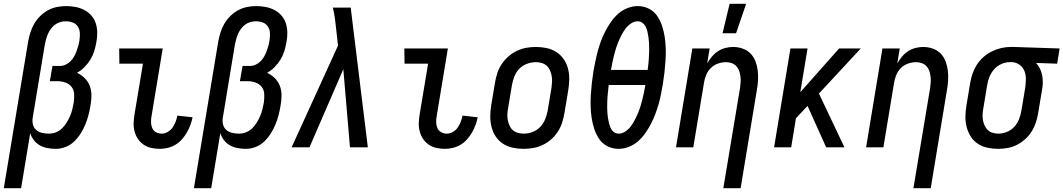

<svg xmlns="http://www.w3.org/2000/svg" viewBox="-50 -775 5594 1010"><path d="M-30 215 98 -556Q102 -579 109.5 -603Q117 -627 129.5 -649Q142 -671 160.5 -689.5Q179 -708 201.5 -720.5Q224 -733 248.5 -738Q273 -743 297 -743Q322 -743 346.5 -738.5Q371 -734 392.5 -723Q414 -712 430 -694Q446 -676 453.5 -653Q461 -630 461.5 -605Q462 -580 457 -554Q453 -530 446 -507Q439 -484 426 -462.5Q413 -441 395 -422.5Q377 -404 355 -392Q377 -382 395 -364.5Q413 -347 422 -323.5Q431 -300 431 -273.5Q431 -247 426 -220Q422 -195 415.5 -170Q409 -145 399 -120.5Q389 -96 374.5 -73Q360 -50 340.5 -31Q321 -12 295 -2Q269 8 244 8Q222 8 200 4Q178 0 159.5 -10.5Q141 -21 128 -38Q115 -55 109 -75L61 215ZM207 -72Q226 -72 244 -79Q262 -86 276 -99.5Q290 -113 300.5 -130Q311 -147 318.5 -164.5Q326 -182 330.5 -200Q335 -218 338 -236Q341 -258 340 -280Q339 -302 326.5 -318Q314 -334 293.5 -341Q273 -348 251 -348H212L226 -428H265Q280 -428 294.5 -434.5Q309 -441 320.5 -452.5Q332 -464 339.5 -477.5Q347 -491 352.5 -505.5Q358 -520 362 -534.5Q366 -549 368 -564Q371 -583 370 -601.5Q369 -620 359.5 -635Q350 -650 332.5 -656.5Q315 -663 296 -663Q282 -663 267.5 -659Q253 -655 240.5 -646Q228 -637 218.5 -624.5Q209 -612 203 -598.5Q197 -585 193 -571Q189 -557 186 -542L122 -155Q119 -137 123.5 -119.5Q128 -102 141 -91Q154 -80 171.5 -76Q189 -72 207 -72Z M790 8Q767 8 745 3Q723 -2 705 -14.5Q687 -27 675 -45Q663 -63 657.5 -85Q652 -107 653 -130Q654 -153 658 -176L702 -440H578L577 -520H806L747 -163Q744 -147 744.5 -131Q745 -115 751 -101Q757 -87 771 -79.5Q785 -72 801 -72Q817 -72 832.5 -81Q848 -90 858 -104.5Q868 -119 874 -135Q880 -151 883 -167L963 -158Q959 -138 951.5 -117.5Q944 -97 933 -78Q922 -59 907 -42Q892 -25 872.5 -13.5Q853 -2 832 3Q811 8 790 8Z M970 215 1098 -556Q1102 -579 1109.5 -603Q1117 -627 1129.5 -649Q1142 -671 1160.5 -689.5Q1179 -708 1201.5 -720.5Q1224 -733 1248.5 -738Q1273 -743 1297 -743Q1322 -743 1346.5 -738.5Q1371 -734 1392.5 -723Q1414 -712 1430 -694Q1446 -676 1453.5 -653Q1461 -630 1461.5 -605Q1462 -580 1457 -554Q1453 -530 1446 -507Q1439 -484 1426 -462.5Q1413 -441 1395 -422.5Q1377 -404 1355 -392Q1377 -382 1395 -364.5Q1413 -347 1422 -323.5Q1431 -300 1431 -273.5Q1431 -247 1426 -220Q1422 -195 1415.5 -170Q1409 -145 1399 -120.5Q1389 -96 1374.5 -73Q1360 -50 1340.5 -31Q1321 -12 1295 -2Q1269 8 1244 8Q1222 8 1200 4Q1178 0 1159.5 -10.5Q1141 -21 1128 -38Q1115 -55 1109 -75L1061 215ZM1207 -72Q1226 -72 1244 -79Q1262 -86 1276 -99.5Q1290 -113 1300.5 -130Q1311 -147 1318.5 -164.5Q1326 -182 1330.5 -200Q1335 -218 1338 -236Q1341 -258 1340 -280Q1339 -302 1326.5 -318Q1314 -334 1293.5 -341Q1273 -348 1251 -348H1212L1226 -428H1265Q1280 -428 1294.5 -434.5Q1309 -441 1320.5 -452.5Q1332 -464 1339.5 -477.5Q1347 -491 1352.5 -505.5Q1358 -520 1362 -534.5Q1366 -549 1368 -564Q1371 -583 1370 -601.5Q1369 -620 1359.5 -635Q1350 -650 1332.5 -656.5Q1315 -663 1296 -663Q1282 -663 1267.5 -659Q1253 -655 1240.5 -646Q1228 -637 1218.5 -624.5Q1209 -612 1203 -598.5Q1197 -585 1193 -571Q1189 -557 1186 -542L1122 -155Q1119 -137 1123.5 -119.5Q1128 -102 1141 -91Q1154 -80 1171.5 -76Q1189 -72 1207 -72Z M1484 0 1728 -535 1719 -617Q1716 -647 1712 -676.5Q1708 -706 1701 -735H1795L1804 -660L1885 0H1791L1756 -411L1578 0Z M2290 8Q2267 8 2245 3Q2223 -2 2205 -14.5Q2187 -27 2175 -45Q2163 -63 2157.5 -85Q2152 -107 2153 -130Q2154 -153 2158 -176L2202 -440H2078L2077 -520H2306L2247 -163Q2244 -147 2244.5 -131Q2245 -115 2251 -101Q2257 -87 2271 -79.5Q2285 -72 2301 -72Q2317 -72 2332.5 -81Q2348 -90 2358 -104.5Q2368 -119 2374 -135Q2380 -151 2383 -167L2463 -158Q2459 -138 2451.5 -117.5Q2444 -97 2433 -78Q2422 -59 2407 -42Q2392 -25 2372.5 -13.5Q2353 -2 2332 3Q2311 8 2290 8Z M2704 8Q2675 8 2647 2Q2619 -4 2596 -19Q2573 -34 2558 -56.5Q2543 -79 2536 -106Q2529 -133 2529 -162Q2529 -191 2534 -221L2554 -341Q2558 -365 2566 -390Q2574 -415 2589 -437.5Q2604 -460 2624.5 -478Q2645 -496 2669 -507.5Q2693 -519 2718.5 -523.5Q2744 -528 2769 -528Q2798 -528 2826 -522Q2854 -516 2877 -501Q2900 -486 2915.5 -463.5Q2931 -441 2938 -414Q2945 -387 2944.5 -358Q2944 -329 2939 -299L2919 -179Q2915 -155 2907 -130Q2899 -105 2884.5 -82.5Q2870 -60 2849.5 -42Q2829 -24 2805 -12.5Q2781 -1 2755 3.5Q2729 8 2704 8ZM2705 -72Q2728 -72 2751 -80.5Q2774 -89 2791 -106.5Q2808 -124 2817.5 -147Q2827 -170 2831 -193L2851 -313Q2853 -329 2854 -345Q2855 -361 2852 -376Q2849 -391 2843 -405Q2837 -419 2826 -429Q2815 -439 2800 -443.5Q2785 -448 2769 -448Q2746 -448 2722.5 -439.5Q2699 -431 2682 -413.5Q2665 -396 2656 -373Q2647 -350 2643 -327L2623 -207Q2620 -191 2619 -175Q2618 -159 2621 -144Q2624 -129 2630 -115Q2636 -101 2647 -91Q2658 -81 2673.5 -76.5Q2689 -72 2705 -72Z M3204 8Q3173 8 3146 -5.5Q3119 -19 3102.5 -43Q3086 -67 3076.5 -95.5Q3067 -124 3062.5 -153.5Q3058 -183 3057 -214Q3056 -245 3058 -276.5Q3060 -308 3063.5 -339.5Q3067 -371 3072 -402Q3077 -429 3082.5 -455.5Q3088 -482 3095 -508Q3102 -534 3112 -560.5Q3122 -587 3135 -612Q3148 -637 3164.5 -660.5Q3181 -684 3202.5 -703Q3224 -722 3251 -732.5Q3278 -743 3305 -743Q3336 -743 3363 -729.5Q3390 -716 3406.5 -692Q3423 -668 3432.5 -639.5Q3442 -611 3446.5 -581.5Q3451 -552 3452 -521Q3453 -490 3451 -458.5Q3449 -427 3445.5 -395.5Q3442 -364 3437 -333Q3432 -306 3427 -279.5Q3422 -253 3414.5 -227Q3407 -201 3397 -174.5Q3387 -148 3374 -123Q3361 -98 3344.5 -74.5Q3328 -51 3306.5 -32Q3285 -13 3258 -2.5Q3231 8 3204 8ZM3357 -407Q3359 -422 3360.5 -436.5Q3362 -451 3363 -465.5Q3364 -480 3364.5 -494.5Q3365 -509 3365 -523.5Q3365 -538 3364 -552Q3363 -566 3361 -580Q3359 -594 3356 -607.5Q3353 -621 3347 -633.5Q3341 -646 3330 -654.5Q3319 -663 3304 -663Q3286 -663 3268.5 -651Q3251 -639 3239.5 -623Q3228 -607 3219 -589.5Q3210 -572 3202.5 -554Q3195 -536 3189.5 -518Q3184 -500 3179.5 -481.5Q3175 -463 3171 -444.5Q3167 -426 3164 -407ZM3205 -72Q3223 -72 3240.5 -84Q3258 -96 3269.5 -112Q3281 -128 3290 -145.5Q3299 -163 3306.5 -181Q3314 -199 3319.5 -217Q3325 -235 3329.5 -253.5Q3334 -272 3338 -290.5Q3342 -309 3345 -328H3152Q3151 -313 3149 -298.5Q3147 -284 3146 -269.5Q3145 -255 3144.5 -240.5Q3144 -226 3144 -211.5Q3144 -197 3145 -183Q3146 -169 3148 -155Q3150 -141 3153.5 -127.5Q3157 -114 3162.5 -101.5Q3168 -89 3179 -80.5Q3190 -72 3205 -72Z M3755 215 3843 -313Q3845 -328 3846 -343.5Q3847 -359 3845 -374Q3843 -389 3838 -403Q3833 -417 3823 -427.5Q3813 -438 3798.5 -443Q3784 -448 3769 -448Q3748 -448 3726.5 -440.5Q3705 -433 3689 -417Q3673 -401 3664.5 -380Q3656 -359 3653 -338L3597 0H3506L3592 -520H3683L3670 -441Q3680 -459 3694 -476Q3708 -493 3726 -505Q3744 -517 3765 -522.5Q3786 -528 3806 -528Q3832 -528 3856.5 -519.5Q3881 -511 3898 -493.5Q3915 -476 3924 -452.5Q3933 -429 3936 -404Q3939 -379 3937.5 -352.5Q3936 -326 3931 -299L3846 215ZM3751 -600 3788 -755H3875L3822 -600Z M4392 0H4296L4198 -218L4137 -153L4112 0H4022L4108 -520H4198L4160 -290L4364 -520H4478L4258 -283Z M4755 215 4843 -313Q4845 -328 4846 -343.5Q4847 -359 4845 -374Q4843 -389 4838 -403Q4833 -417 4823 -427.5Q4813 -438 4798.5 -443Q4784 -448 4769 -448Q4748 -448 4726.5 -440.5Q4705 -433 4689 -417Q4673 -401 4664.5 -380Q4656 -359 4653 -338L4597 0H4506L4592 -520H4683L4670 -441Q4680 -459 4694 -476Q4708 -493 4726 -505Q4744 -517 4765 -522.5Q4786 -528 4806 -528Q4832 -528 4856.5 -519.5Q4881 -511 4898 -493.5Q4915 -476 4924 -452.5Q4933 -429 4936 -404Q4939 -379 4937.5 -352.5Q4936 -326 4931 -299L4846 215Z M5201 8Q5172 8 5144 2Q5116 -4 5093.5 -19Q5071 -34 5056.5 -57Q5042 -80 5035 -107Q5028 -134 5028.5 -162.5Q5029 -191 5034 -221L5054 -341Q5058 -365 5066.5 -389Q5075 -413 5089 -435Q5103 -457 5123.5 -475Q5144 -493 5167.5 -504.5Q5191 -516 5216 -522Q5241 -528 5265 -528H5281L5524 -520L5511 -440L5400 -444Q5413 -430 5421 -413Q5429 -396 5432.5 -377.5Q5436 -359 5435.5 -339Q5435 -319 5431 -299L5411 -179Q5407 -155 5399 -130.5Q5391 -106 5377 -83.5Q5363 -61 5343 -43Q5323 -25 5299.5 -13Q5276 -1 5250.5 3.5Q5225 8 5201 8ZM5201 -72Q5224 -72 5246.5 -81Q5269 -90 5285.5 -108Q5302 -126 5310.5 -148Q5319 -170 5323 -193L5343 -313Q5346 -335 5346.5 -357.5Q5347 -380 5339.5 -400Q5332 -420 5315 -433Q5298 -446 5276 -448H5261Q5239 -448 5217 -438Q5195 -428 5179.5 -410.5Q5164 -393 5155 -371Q5146 -349 5143 -327L5123 -207Q5120 -192 5119 -176Q5118 -160 5120.5 -144.5Q5123 -129 5129 -115.5Q5135 -102 5145.5 -91.5Q5156 -81 5171 -76.5Q5186 -72 5201 -72Z"/></svg>

Font: Iosevka Medium
Style: Italic
Weight: 500
Italic angle: -9°
Monospace: yes
Designer: Belleve Invis
Foundry: Belleve Invis
Version: Version 32.5.0; ttfautohint (v1.8.4)